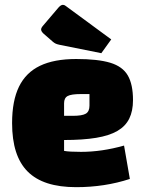

<svg xmlns="http://www.w3.org/2000/svg" viewBox="-20 -759 610 794"><path d="M295 15Q227 15 177 -1Q127 -17 94.5 -49.5Q62 -82 46 -132Q30 -182 30 -250Q30 -342 58.5 -400.5Q87 -459 145.5 -487Q204 -515 295 -515Q385 -515 436 -499.5Q487 -484 508.5 -447Q530 -410 530 -345Q530 -300 514.5 -268.5Q499 -237 465.5 -217.5Q432 -198 377.5 -189Q323 -180 245 -180H215V-280H281Q320 -280 335 -289Q350 -298 350 -322V-370H314Q275 -370 260 -362Q245 -354 245 -332V-135Q266 -131 315 -131Q358 -131 402.5 -137.5Q447 -144 493 -157L517 -19Q465 -2 409.5 6.5Q354 15 295 15ZM399 -539 225 -574Q216 -576 210.5 -578.5Q205 -581 199 -586L161 -619Q150 -629 150 -637Q150 -644 159 -654L222 -728Q232 -739 240 -739Q246 -739 251 -735L440 -596Z"/></svg>

Font: Changa ExtraLight ExtraBold
Style: Regular
Weight: 800
Version: Version 3.002; ttfautohint (v1.8.2)